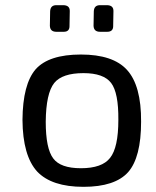

<svg xmlns="http://www.w3.org/2000/svg" viewBox="-20 -710 604 743"><path d="M224 -690Q251 -690 250 -666L249 -611Q250 -587 227 -587H198Q174 -587 173 -610L174 -666Q175 -690 198 -690ZM393 -690Q420 -690 419 -666L418 -611Q419 -587 395 -587H367Q343 -587 342 -610L343 -666Q344 -690 367 -690ZM471 -440Q527 -379 526 -239Q526 -101 476 -44Q425 13 303 13Q180 13 124 -46Q68 -107 67 -246Q68 -384 118 -442Q169 -499 293 -499Q417 -499 471 -440ZM190 -389Q158 -349 157 -239Q157 -135 186 -97Q214 -59 293 -59Q375 -59 406 -99Q438 -139 438 -246Q439 -351 410 -389Q381 -427 303 -427Q221 -427 190 -389Z"/></svg>

Font: Taylor Sans
Style: Regular
Weight: 400
Italic angle: -8°
Designer: Natanael Gama
Version: Version 1.001 September 8, 2015